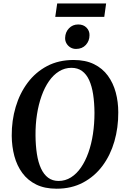

<svg xmlns="http://www.w3.org/2000/svg" viewBox="-20 -1108 742 1138"><path d="M315.5 10.5Q245 10.5 194.8 -14.2Q144.5 -39 112.5 -82.5Q80.5 -126 65.2 -182.8Q50 -239.5 49.5 -303.5Q49 -393.5 73 -474.2Q97 -555 144 -617.8Q191 -680.5 259.2 -716.5Q327.5 -752.5 416 -752.5Q486.5 -752.5 537 -727.8Q587.5 -703 619.2 -659.5Q651 -616 666 -560.2Q681 -504.5 681 -442Q681.5 -351.5 658 -270Q634.5 -188.5 587.8 -125.5Q541 -62.5 472.5 -26Q404 10.5 315.5 10.5ZM327 -35.5Q367 -35.5 400.5 -56.5Q434 -77.5 460 -115.2Q486 -153 504 -203.8Q522 -254.5 531 -314.5Q540 -374.5 540 -439.5Q539.5 -499.5 532 -548.5Q524.5 -597.5 508.5 -632.8Q492.5 -668 466.5 -687Q440.5 -706 403.5 -706Q364 -706 330.2 -685.2Q296.5 -664.5 270.5 -627.2Q244.5 -590 226.5 -539.5Q208.5 -489 199.2 -429.8Q190 -370.5 190.5 -305.5Q191 -245 198.8 -195.2Q206.5 -145.5 223 -109.8Q239.5 -74 265.2 -54.8Q291 -35.5 327 -35.5ZM430.5 -818Q412 -818 397.2 -827Q382.5 -836 374 -850.8Q365.5 -865.5 366 -883.5Q367 -917.5 388.8 -940.2Q410.5 -963 443.5 -963Q474.5 -963 492.8 -944.2Q511 -925.5 510.5 -899.5Q510.5 -865.5 488.8 -841.8Q467 -818 430.5 -818ZM319 -1087.5H609L598 -1008H307.5Z"/></svg>

Font: Merriweather 60pt SemiBold
Style: Italic
Weight: 600
Italic angle: -7.8°
Version: Version 2.101